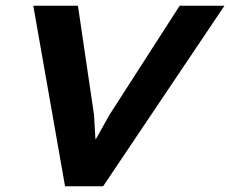

<svg xmlns="http://www.w3.org/2000/svg" viewBox="-20 -650 803 670"><path d="M606.9 -629.9H763.2L339.8 0H207L96.2 -629.9H252L308.1 -249L313 -165H314.9L361.8 -249Z"/></svg>

Font: Sinkin Sans 600 SemiBold Italic
Style: Regular
Weight: 600
Italic angle: -112°
Designer: Keith Bates
Foundry: K-Type
Version: Sinkin Sans (version 1.0)  by Keith Bates   •   © 2014   www